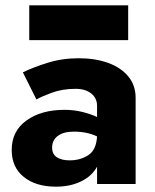

<svg xmlns="http://www.w3.org/2000/svg" viewBox="-20 -692 584 722"><path d="M90 -541V-672H462V-541ZM117 -318 66 -420Q105 -439 159.5 -456Q214 -473 276 -473Q338 -473 386.5 -455.5Q435 -438 462.5 -404.5Q490 -371 490 -324V0H345V-65Q325 -29 284 -9.5Q243 10 191 10Q115 10 69.5 -26.5Q24 -63 24 -128Q24 -199 79.5 -239Q135 -279 223 -279Q258 -279 290 -271Q322 -263 345 -252V-294Q345 -323 323 -340.5Q301 -358 264 -358Q214 -358 174 -343Q134 -328 117 -318ZM176 -137Q176 -112 194 -100.5Q212 -89 242 -89Q282 -89 312 -108.5Q342 -128 345 -179Q308 -197 258 -197Q219 -197 197.5 -181Q176 -165 176 -137Z"/></svg>

Font: Jost*
Style: Bold
Weight: 700
Version: Version 3.7